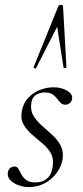

<svg xmlns="http://www.w3.org/2000/svg" viewBox="-20 -752 338 783"><path d="M237 -727 251 -478Q251 -475 245 -474.5Q239 -474 239 -477L213 -643L127 -474Q126 -472 121 -473.5Q116 -475 117 -478L218 -727Q220 -732 228.5 -732Q237 -732 237 -727ZM99 11Q63 11 35.5 -6.5Q8 -24 12 -49Q14 -61 22 -67Q30 -73 39 -73Q50 -73 55.5 -63Q61 -53 67.5 -40.5Q74 -28 87 -18Q100 -8 125 -8Q154 -8 172.5 -24.5Q191 -41 195 -74Q200 -105 187 -127.5Q174 -150 152 -168Q130 -186 109 -204.5Q88 -223 75.5 -245.5Q63 -268 69 -299Q75 -332 95.5 -353.5Q116 -375 143.5 -385.5Q171 -396 198 -396Q231 -396 254 -382Q277 -368 274 -349Q272 -336 263.5 -330.5Q255 -325 247 -325Q235 -325 227.5 -332.5Q220 -340 212.5 -350Q205 -360 194 -367.5Q183 -375 163 -375Q144 -375 127.5 -365.5Q111 -356 108 -333Q103 -303 116 -281Q129 -259 150.5 -240Q172 -221 193.5 -201.5Q215 -182 227.5 -158Q240 -134 235 -102Q230 -72 210.5 -46Q191 -20 162 -4.5Q133 11 99 11Z"/></svg>

Font: Cormorant Light
Style: Italic
Weight: 300
Italic angle: -10°
Designer: Christian Thalmann (Catharsis Fonts)
Foundry: Catharsis Fonts
Version: Version 4.000